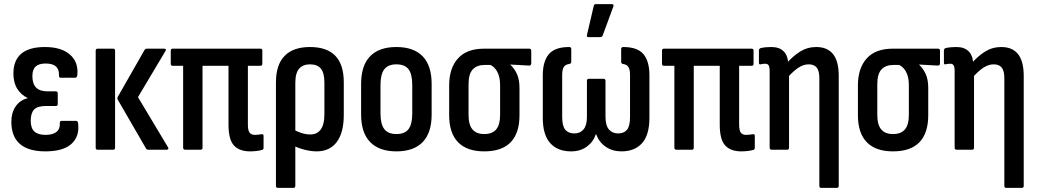

<svg xmlns="http://www.w3.org/2000/svg" viewBox="-20 -726 5035 931"><path d="M200 8Q118 8 76.5 -28Q35 -64 35 -136Q35 -179 55.5 -209.5Q76 -240 114 -250V-251Q83 -265 64 -295Q45 -325 45 -370Q45 -433 83 -465.5Q121 -498 198 -498Q277 -498 319 -461.5Q361 -425 355 -363Q354 -349 344 -349H274Q265 -349 266 -362Q267 -390 251 -404Q235 -418 201 -418Q169 -418 153 -403.5Q137 -389 137 -357Q137 -320 155 -301.5Q173 -283 211 -283H251Q260 -283 260 -273V-222Q260 -212 251 -212H202Q162 -212 145.5 -195Q129 -178 129 -140Q129 -105 146.5 -88.5Q164 -72 201 -72Q236 -72 254 -86.5Q272 -101 270 -129Q270 -140 279 -140H349Q358 -140 359 -126Q366 -63 325.5 -27.5Q285 8 200 8Z M699 0Q691 0 688 -6L552 -241Q546 -250 552 -258L681 -484Q685 -490 691 -490H776Q789 -490 782 -478L649 -255L794 -13Q798 -8 796 -4Q794 0 788 0ZM453 0Q444 0 444 -10V-480Q444 -490 453 -490H529Q538 -490 538 -480V-10Q538 0 529 0Z M1193 8Q1141 8 1114.5 -20.5Q1088 -49 1088 -122V-407H962V-10Q962 0 953 0H878Q868 0 868 -10V-407H817Q808 -407 808 -417V-480Q808 -490 817 -490H1243Q1252 -490 1252 -480V-417Q1252 -407 1243 -407H1182V-122Q1182 -94 1190 -83Q1198 -72 1215 -72Q1224 -72 1232 -73Q1240 -74 1248 -75Q1258 -77 1258 -67V-9Q1258 -1 1251 1Q1240 4 1224.5 6Q1209 8 1193 8Z M1327 185Q1318 185 1318 175V-326Q1318 -412 1360 -455Q1402 -498 1483 -498Q1565 -498 1606 -455.5Q1647 -413 1647 -327V-169Q1647 -83 1613 -37.5Q1579 8 1515 8Q1488 8 1457 0Q1426 -8 1400 -21L1399 -100Q1418 -89 1440.5 -81.5Q1463 -74 1485 -74Q1518 -74 1535.5 -98.5Q1553 -123 1553 -171V-326Q1553 -372 1536 -393Q1519 -414 1483 -414Q1449 -414 1430.5 -393Q1412 -372 1412 -324V175Q1412 185 1403 185Z M1902 8Q1819 8 1775 -37Q1731 -82 1731 -171V-319Q1731 -408 1774.5 -453Q1818 -498 1902 -498Q1986 -498 2029.5 -453Q2073 -408 2073 -319V-171Q2073 -82 2029.5 -37Q1986 8 1902 8ZM1902 -76Q1943 -76 1961 -100Q1979 -124 1979 -176V-314Q1979 -366 1961 -390Q1943 -414 1902 -414Q1862 -414 1843.5 -390Q1825 -366 1825 -314V-176Q1825 -124 1843.5 -100Q1862 -76 1902 -76Z M2328 8Q2244 8 2201 -36.5Q2158 -81 2158 -167V-312Q2158 -395 2200.5 -442.5Q2243 -490 2327 -490H2546Q2556 -490 2556 -480V-418Q2556 -414 2553.5 -411Q2551 -408 2546 -408L2455 -413V-412Q2474 -394 2486.5 -367.5Q2499 -341 2499 -298V-167Q2499 -81 2456.5 -36.5Q2414 8 2328 8ZM2328 -76Q2367 -76 2386 -98.5Q2405 -121 2405 -168V-311Q2405 -341 2398.5 -360.5Q2392 -380 2381.5 -392.5Q2371 -405 2358 -411H2329Q2293 -411 2272.5 -389.5Q2252 -368 2252 -318V-168Q2252 -121 2271 -98.5Q2290 -76 2328 -76Z M2749 8Q2684 8 2648 -32Q2612 -72 2612 -154V-361Q2612 -429 2641.5 -463.5Q2671 -498 2740 -498Q2750 -498 2750 -488V-426Q2750 -418 2741 -416Q2720 -413 2713 -400Q2706 -387 2706 -363V-159Q2706 -115 2721 -97Q2736 -79 2765 -79Q2793 -79 2809.5 -98.5Q2826 -118 2826 -159V-333Q2826 -344 2835 -344H2907Q2916 -344 2916 -333V-159Q2916 -118 2932.5 -98.5Q2949 -79 2977 -79Q3006 -79 3020.5 -97Q3035 -115 3035 -159V-363Q3035 -387 3028 -400Q3021 -413 3000 -416Q2992 -418 2992 -426V-488Q2992 -498 3002 -498Q3071 -498 3100 -463.5Q3129 -429 3129 -361V-154Q3129 -72 3093.5 -32Q3058 8 2993 8Q2950 8 2917.5 -14Q2885 -36 2871 -75H2869Q2857 -38 2825.5 -15Q2794 8 2749 8ZM2833 -546Q2824 -546 2826 -556L2859 -697Q2860 -702 2862.5 -704Q2865 -706 2871 -706H2947Q2958 -706 2954 -694L2902 -553Q2899 -546 2890 -546Z M3575 8Q3523 8 3496.5 -20.5Q3470 -49 3470 -122V-407H3344V-10Q3344 0 3335 0H3260Q3250 0 3250 -10V-407H3199Q3190 -407 3190 -417V-480Q3190 -490 3199 -490H3625Q3634 -490 3634 -480V-417Q3634 -407 3625 -407H3564V-122Q3564 -94 3572 -83Q3580 -72 3597 -72Q3606 -72 3614 -73Q3622 -74 3630 -75Q3640 -77 3640 -67V-9Q3640 -1 3633 1Q3622 4 3606.5 6Q3591 8 3575 8Z M3962 185Q3953 185 3953 175V-347Q3953 -382 3940.5 -398Q3928 -414 3901 -414Q3876 -414 3851 -397.5Q3826 -381 3795 -346L3788 -412Q3823 -453 3859 -475.5Q3895 -498 3938 -498Q3992 -498 4019.5 -463.5Q4047 -429 4047 -358V175Q4047 185 4038 185ZM3722 0Q3712 0 3712 -10V-379Q3712 -402 3707 -409.5Q3702 -417 3690 -417Q3684 -417 3678.5 -416Q3673 -415 3667 -414Q3660 -413 3660 -422V-481Q3660 -490 3669 -493Q3682 -496 3695.5 -497Q3709 -498 3721 -498Q3760 -498 3781 -476Q3802 -454 3802 -411V-397L3806 -373V-10Q3806 0 3797 0Z M4310 8Q4226 8 4183 -36.5Q4140 -81 4140 -167V-312Q4140 -395 4182.5 -442.5Q4225 -490 4309 -490H4528Q4538 -490 4538 -480V-418Q4538 -414 4535.5 -411Q4533 -408 4528 -408L4437 -413V-412Q4456 -394 4468.5 -367.5Q4481 -341 4481 -298V-167Q4481 -81 4438.5 -36.5Q4396 8 4310 8ZM4310 -76Q4349 -76 4368 -98.5Q4387 -121 4387 -168V-311Q4387 -341 4380.5 -360.5Q4374 -380 4363.5 -392.5Q4353 -405 4340 -411H4311Q4275 -411 4254.5 -389.5Q4234 -368 4234 -318V-168Q4234 -121 4253 -98.5Q4272 -76 4310 -76Z M4859 185Q4850 185 4850 175V-347Q4850 -382 4837.5 -398Q4825 -414 4798 -414Q4773 -414 4748 -397.5Q4723 -381 4692 -346L4685 -412Q4720 -453 4756 -475.5Q4792 -498 4835 -498Q4889 -498 4916.5 -463.5Q4944 -429 4944 -358V175Q4944 185 4935 185ZM4619 0Q4609 0 4609 -10V-379Q4609 -402 4604 -409.5Q4599 -417 4587 -417Q4581 -417 4575.5 -416Q4570 -415 4564 -414Q4557 -413 4557 -422V-481Q4557 -490 4566 -493Q4579 -496 4592.5 -497Q4606 -498 4618 -498Q4657 -498 4678 -476Q4699 -454 4699 -411V-397L4703 -373V-10Q4703 0 4694 0Z"/></svg>

Font: Sofia Sans Condensed SemiBold
Style: Regular
Weight: 600
Designer: Botio Nikoltchev, Ani Petrova
Foundry: lettersoup
Version: Version 4.101